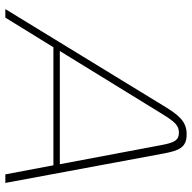

<svg xmlns="http://www.w3.org/2000/svg" viewBox="-20 -699 719 719"><g transform="rotate(90 339.5 -339.5)"><path d="M376 -592 14 0H46L157 -180H599L633 0H665L555 -592C544 -650 533 -679 483 -679C435 -679 411 -650 376 -592ZM171 -204 406 -586C436 -635 450 -650 477 -650C505 -650 514 -633 523 -586L595 -204Z"/></g></svg>

Font: LT Wave Thin
Style: Italic
Weight: 100
Designer: Daniel Lyons
Version: Version 2.5 (Glyphs App)